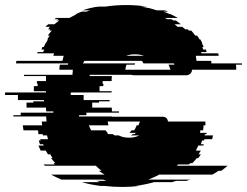

<svg xmlns="http://www.w3.org/2000/svg" viewBox="-113 -730 978 760"><path d="M845 -479V-474H821Q822 -469 822 -464Q822 -459 822 -454H647Q647 -441 634 -434Q628 -432 625 -432H421Q417 -432 413 -432.5Q409 -433 405 -434H242V-429H330Q329 -424 329 -419Q329 -414 329 -409H294Q293 -407 293 -404Q293 -401 293 -399H296V-389H281V-369H329V-364H167V-354H218V-334H321V-329H279V-324H252V-304H329Q330 -300 330 -296.5Q330 -293 330 -289H358V-284H229V-274H200V-269H330V-268H530Q549 -268 552 -249H700V-234H693L691 -214H680L679 -204H705Q705 -201 704 -199H698Q697 -197 697 -194H730L727 -179H696Q696 -178 695.5 -177Q695 -176 695 -174H687Q686 -170 684.5 -166.5Q683 -163 682 -159H694Q694 -158 692 -154H672Q670 -149 667.5 -144Q665 -139 662 -134H682L673 -119H682L672 -104H666Q662 -99 657.5 -94Q653 -89 648 -84H640Q639 -83 638 -82Q637 -81 635 -79H592L587 -74H788Q782 -69 776 -64Q770 -59 763 -54H752Q742 -47 728 -39H517Q507 -33 496 -28.5Q485 -24 474 -19H639Q636 -18 632.5 -17Q629 -16 625 -14H585Q581 -13 577 -12Q573 -11 569 -9H497Q461 1 423 6H439Q423 8 406 9Q389 10 372 10Q353 10 335.5 9Q318 8 301 6H285Q245 1 211 -9H283Q279 -11 275.5 -12Q272 -13 268 -14H309L295 -19H130Q120 -24 109.5 -28.5Q99 -33 89 -39H301Q295 -43 289 -46.5Q283 -50 278 -54H289Q277 -63 266 -74H64Q63 -76 62 -77Q61 -78 59 -79H103Q102 -81 100.5 -82Q99 -83 98 -84H106Q97 -94 89 -104H95L86 -119H77L68 -134H48L39 -154H60L58 -159H45Q44 -163 43 -166.5Q42 -170 40 -174H48L46 -179H77Q76 -183 75 -186.5Q74 -190 73 -194H57Q56 -196 56 -199H39Q38 -201 38 -204H39Q39 -208 37 -214H-20L-23 -234H54Q53 -238 53 -241.5Q53 -245 52 -249H71Q71 -252 71 -255Q71 -258 70 -261V-269H-60V-274H-31V-284H98V-289H70Q70 -293 69.5 -296.5Q69 -300 69 -304H-8V-324H19V-329H61V-334H-42V-354H-93V-364H69V-369H21V-389H36V-399H33V-409H69V-429H-18V-434H174V-439Q175 -443 175 -446.5Q175 -450 175 -454H122Q122 -459 122.5 -464Q123 -469 124 -474H156Q157 -476 157 -479H-50Q-49 -481 -49 -484Q-49 -487 -48 -489H134L139 -509H98L101 -519H34L36 -524H58Q59 -526 60 -529Q61 -532 62 -534H51L55 -544H60Q62 -548 64 -551.5Q66 -555 67 -559H68L77 -574H74Q76 -578 78.5 -581.5Q81 -585 84 -589H76Q80 -594 84 -599.5Q88 -605 92 -609H83Q84 -611 85 -612Q86 -613 87 -614H77L82 -619H80Q82 -621 83 -622Q84 -623 85 -624H67Q69 -626 72 -629Q75 -632 78 -634H102Q107 -638 112 -641.5Q117 -645 122 -649H111L119 -654H102Q104 -656 106 -657Q108 -658 110 -659H162Q169 -663 176 -666.5Q183 -670 190 -674H187Q193 -677 199 -679.5Q205 -682 211 -684H230Q233 -686 236.5 -687Q240 -688 244 -689H214Q244 -700 278 -704H305Q344 -710 387 -710Q429 -710 468 -704H442Q475 -700 508 -689H538Q542 -688 545.5 -687Q549 -686 553 -684H534Q549 -679 559 -674H562Q570 -670 577 -666.5Q584 -663 591 -659H540Q542 -658 544 -657Q546 -656 548 -654H565Q567 -653 569 -652Q571 -651 572 -649H583L603 -634H578L590 -624H608L614 -619H615L620 -614H630L635 -609H644Q648 -605 652 -599.5Q656 -594 660 -589H667Q670 -585 672.5 -581.5Q675 -578 677 -574H680Q682 -570 684 -566.5Q686 -563 688 -559H686Q688 -555 690 -551.5Q692 -548 693 -544H688L691 -534H702L705 -524H683Q683 -523 683.5 -522Q684 -521 684 -519H751Q751 -515 753 -509H662L665 -489H723L724 -479ZM386 -509H457Q441 -515 421 -515Q401 -515 386 -509ZM559 -461Q558 -465 557 -468Q556 -471 554 -474H578L575 -479H455Q454 -482 452 -484.5Q450 -487 448 -489H221Q220 -487 218.5 -484.5Q217 -482 215 -479H422L420 -474H388Q386 -470 385 -464.5Q384 -459 383 -454H562ZM441 -249H313L316 -234H239Q241 -228 243 -223.5Q245 -219 248 -214H305Q307 -211 309 -208.5Q311 -206 313 -204H311L316 -199H333Q335 -198 337 -196.5Q339 -195 341 -194H357Q374 -185 398 -185Q422 -185 438 -194H405L413 -199H419L425 -204H399Q401 -206 403.5 -208.5Q406 -211 407 -214H418Q424 -223 428 -234H435L437 -239Q439 -245 441 -249Z"/></svg>

Font: Rubik Glitch
Style: Regular
Weight: 400
Designer: Hubert and Fischer, NaN
Foundry: Hubert and Fischer, NaN
Version: Version 2.200